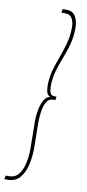

<svg xmlns="http://www.w3.org/2000/svg" viewBox="-150 -778 466 1027"><g transform="rotate(10 83.5 -265.0)"><path d="M188 -653Q188 -603 176.5 -562Q165 -521 150 -483Q135 -445 123.5 -406Q112 -367 112 -322Q112 -302 117.5 -287.5Q123 -273 140 -273H152L149 -254H136Q113 -254 100.5 -231Q88 -208 84 -176Q80 -144 80 -116Q80 -90 81 -58Q82 -26 82 19Q82 65 72 109Q62 153 38 181.5Q14 210 -28 210H-46L-43 190H-24Q9 190 28 165.5Q47 141 55 103.5Q63 66 63 27Q63 -22 62 -55.5Q61 -89 61 -127Q61 -154 67 -185.5Q73 -217 85.5 -240Q98 -263 120 -265Q103 -272 99 -288.5Q95 -305 95 -325Q95 -367 106 -406.5Q117 -446 132 -485.5Q147 -525 158 -566Q169 -607 169 -651Q169 -681 158 -700.5Q147 -720 122 -720H100L103 -740H125Q158 -740 173 -715Q188 -690 188 -653Z"/></g></svg>

Font: Georama Condensed Thin
Style: Italic
Weight: 100
Width: 3
Italic angle: -9°
Designer: Jean-Baptiste Levee
Foundry: Production Type
Version: Version 1.000